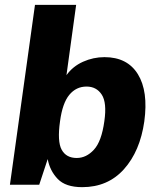

<svg xmlns="http://www.w3.org/2000/svg" viewBox="-20 -763 645 793"><path d="M319.5 10Q251 10 218.5 -23.8Q186 -57.5 177 -106L142 0H21L124.5 -743H294.5L254.5 -452.5Q280.5 -489 323 -508Q365.5 -527 411.5 -527Q506 -527 549.5 -456.5Q593 -386 576 -261.5Q558.5 -138.5 492 -64.2Q425.5 10 319.5 10ZM297 -110.5Q336.5 -110.5 368 -144.8Q399.5 -179 411 -262.5Q422 -339 400.2 -372.2Q378.5 -405.5 337.5 -405.5Q294.5 -405.5 266.2 -371.2Q238 -337 228 -262.5Q216 -178.5 234.8 -144.5Q253.5 -110.5 297 -110.5Z"/></svg>

Font: Public Sans ExtraBold
Style: Italic
Weight: 800
Italic angle: -8°
Designer: The Public Sans project authors (U.S. Web Design System). Libre Franklin designed by Pablo Impallari and Rodrigo Fuenzal
Version: Version 1.007; ttfautohint (v1.8.1) -l 8 -r 50 -G 200 -x 14 